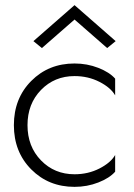

<svg xmlns="http://www.w3.org/2000/svg" viewBox="-20 -717 522 747"><path d="M270 -641 143 -530 110 -557 270 -697 430 -557 397 -530ZM270 -39Q323 -39 367 -61.5Q411 -84 428 -114V-49Q406 -24 362.5 -7Q319 10 270 10Q169 10 101.5 -58Q34 -126 34 -230Q34 -334 101.5 -402Q169 -470 270 -470Q319 -470 362.5 -453Q406 -436 428 -411V-346Q411 -376 367 -398.5Q323 -421 270 -421Q192 -421 139.5 -367Q87 -313 87 -230Q87 -147 139.5 -93Q192 -39 270 -39Z"/></svg>

Font: Renner* Light
Style: Light
Weight: 300
Version: Version 003.000 ; ttfautohint (v0.97) -l 8 -r 50 -G 200 -x 1